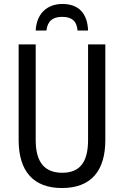

<svg xmlns="http://www.w3.org/2000/svg" viewBox="-20 -938 625 968"><path d="M295 -918C215 -918 164 -867 160 -784H214C220 -835 249 -853 293 -853C340 -853 367 -834 371 -784H424C421 -871 376 -918 295 -918ZM511 -232V-714H424V-232C424 -121 383 -67 294 -67C206 -67 160 -119 160 -231V-714H74V-232C74 -73 150 10 292 10C438 10 511 -75 511 -232Z"/></svg>

Font: Noto Sans Condensed
Style: Regular
Weight: 400
Width: 3
Designer: Monotype Design Team
Foundry: Monotype Imaging Inc.
Version: Version 2.013